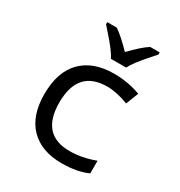

<svg xmlns="http://www.w3.org/2000/svg" viewBox="-181 -891 962 1027"><g transform="rotate(30 300.0 -378.0)"><path d="M518.1 -517.1 487.8 -439.9Q414.6 -467.8 356.9 -467.8Q175.8 -467.8 175.8 -266.1Q175.8 -67.9 352.1 -67.9Q428.7 -67.9 508.8 -98.1V-20Q443.4 9.8 348.1 9.8Q222.7 9.8 153.3 -61.3Q84 -132.3 84 -265.1Q84 -402.3 154.8 -474.1Q225.6 -545.9 354 -545.9Q440.9 -545.9 518.1 -517.1ZM506.8 -752.9Q494.6 -738.8 478 -720.2Q409.2 -643.1 392.1 -606H297.9Q280.8 -643.1 211.9 -720.2L183.1 -752.9V-766.1H241.7Q281.7 -739.7 344.7 -674.8Q404.3 -737.3 447.8 -766.1H506.8Z"/></g></svg>

Font: Droid Sans Mono
Style: Regular
Weight: 400
Monospace: yes
Foundry: Ascender Corporation
Version: Version 1.00 build 112